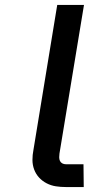

<svg xmlns="http://www.w3.org/2000/svg" viewBox="-20 -755 440 775"><path d="M318 0H246Q225 0 205.5 -3Q186 -6 168.5 -15Q151 -24 138 -38Q125 -52 118 -70.5Q111 -89 111 -109.5Q111 -130 115 -150L211 -735H319L220 -135Q219 -128 219 -120Q219 -112 222 -105.5Q225 -99 231.5 -95.5Q238 -92 246 -92H317Z"/></svg>

Font: Iosevka Aile Semibold
Style: Italic
Weight: 600
Italic angle: -9°
Designer: Belleve Invis
Foundry: Belleve Invis
Version: Version 31.1.0; ttfautohint (v1.8.4)